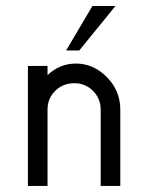

<svg xmlns="http://www.w3.org/2000/svg" viewBox="-20 -615 481 635"><path d="M361.8 -595.2 242.2 -448.2H198.7L285.6 -595.2ZM231 -404.8Q289.1 -404.8 333.5 -359.9Q377.9 -314.9 377.9 -252.4V0H313V-252.4Q313 -289.1 287.6 -314.5Q262.2 -339.8 225.6 -339.8Q188.5 -339.8 162.8 -314.7Q137.2 -289.6 137.2 -252.4V0H72.3V-397H137.2V-366.7Q177.7 -404.8 231 -404.8Z"/></svg>

Font: Now
Style: Regular
Weight: 400
Designer: Alfredo Marco Pradil
Foundry: Alfredo Marco Pradil
Version: Version 1.200;hotconv 1.0.109;makeotfexe 2.5.65596